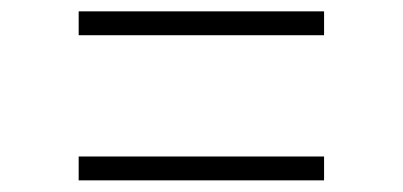

<svg xmlns="http://www.w3.org/2000/svg" viewBox="-20 -450 709 338"><path d="M550.5 -430V-388H118.5V-430ZM550.5 -174.5V-132.5H118.5V-174.5Z"/></svg>

Font: Merriweather 144pt Medium
Style: Regular
Weight: 500
Version: Version 2.100